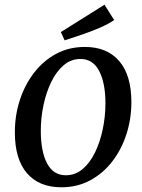

<svg xmlns="http://www.w3.org/2000/svg" viewBox="-20 -782 601 814"><path d="M240 12Q146 12 94.5 -47.5Q43 -107 43 -221Q43 -293 64 -357.5Q85 -422 124 -473Q163 -524 217.5 -553.5Q272 -583 340 -583Q434 -583 485.5 -523Q537 -463 537 -349Q537 -278 516 -213Q495 -148 456 -97.5Q417 -47 362.5 -17.5Q308 12 240 12ZM259 -39Q299 -39 330 -65Q361 -91 382.5 -135Q404 -179 415.5 -233.5Q427 -288 427 -344Q427 -430 400.5 -481Q374 -532 321 -532Q281 -532 250 -505.5Q219 -479 197.5 -435Q176 -391 164.5 -337Q153 -283 153 -227Q153 -140 179.5 -89.5Q206 -39 259 -39ZM254 -611 238 -646 423 -762 464 -697Q441 -681 404.5 -665Q368 -649 328 -635.5Q288 -622 254 -611Z"/></svg>

Font: Rasa Medium
Style: Italic
Weight: 500
Italic angle: -7.10001°
Designer: Anna Giedrys (Yrsa+Rasa design), David Brezina (Yrsa art-direction, Rasa art-direction, design)
Foundry: Rosetta Type Foundry
Version: Version 2.004